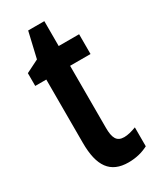

<svg xmlns="http://www.w3.org/2000/svg" viewBox="-175 -716 645 782"><g transform="rotate(-30 147.5 -325.0)"><path d="M223 -88C188 -88 177 -111 177 -159V-450H273V-543H177V-660H101L73 -540L13 -510V-450H65V-152C65 -43 102 10 187 10C223 10 253 2 280 -12V-101C259 -93 240 -88 223 -88Z"/></g></svg>

Font: Noto Sans Devanagari ExtraCondensed SemiBold
Style: Regular
Weight: 600
Width: 2
Designer: Jelle Bosma - Monotype Design Team
Foundry: Monotype Imaging Inc.
Version: Version 2.004